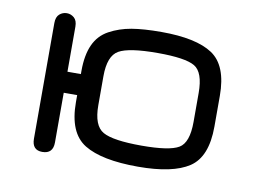

<svg xmlns="http://www.w3.org/2000/svg" viewBox="-58 -541 860 632"><g transform="rotate(10 372.0 -225.0)"><path d="M153.3 -31.2Q153.3 6.8 117.2 6.8Q83 6.8 83 -31.2V-418Q83 -438.5 93.8 -447.8Q104.5 -457 118.2 -457Q131.8 -457 142.6 -447.8Q153.3 -438.5 153.3 -418V-267.6H198.2V-278.3Q198.2 -331.1 213.9 -365.7Q229.5 -400.4 262.7 -418.5Q295.9 -436.5 335.9 -443.4Q376 -450.2 435.5 -450.2Q551.8 -450.2 606.4 -414.1Q661.1 -377.9 661.1 -276.4V-173.8Q661.1 -72.3 606.4 -36.1Q551.8 0 435.5 0Q314.5 0 256.3 -35.6Q198.2 -71.3 198.2 -173.8V-197.3H153.3ZM435.5 -70.3Q528.3 -70.3 559.6 -88.9Q590.8 -107.4 590.8 -176.8V-273.4Q590.8 -342.8 559.6 -361.3Q528.3 -379.9 435.5 -379.9Q339.8 -379.9 306.2 -360.8Q272.5 -341.8 272.5 -273.4V-176.8Q272.5 -108.4 306.2 -89.4Q339.8 -70.3 435.5 -70.3Z"/></g></svg>

Font: Jura
Style: DemiBold
Weight: 600
Version: Version 2.4